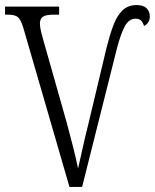

<svg xmlns="http://www.w3.org/2000/svg" viewBox="-20 -740 613 760"><path d="M72 -631Q62 -663 50.5 -672.5Q39 -682 10 -682H0V-714H214V-682H194Q162 -682 150 -674Q138 -666 138 -646Q138 -634 142.5 -615Q147 -596 151 -583L244 -255Q258 -202 269.5 -157.5Q281 -113 289 -73Q299 -116 308.5 -159.5Q318 -203 329 -246L402 -552Q414 -600 428 -638Q442 -676 464 -698Q486 -720 521 -720Q547 -720 560 -707.5Q573 -695 573 -675Q573 -649 550 -637Q547 -649 539.5 -657.5Q532 -666 517 -666Q490 -666 474 -636Q458 -606 443 -549L305 0H255Z"/></svg>

Font: Noto Serif Condensed Light
Style: Regular
Weight: 300
Width: 3
Designer: Monotype Design Team
Foundry: Monotype Imaging Inc.
Version: Version 2.013